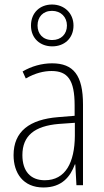

<svg xmlns="http://www.w3.org/2000/svg" viewBox="-20 -819 460 849"><path d="M211 -614C265 -614 305 -650 305 -706C305 -761 264 -799 210 -799C157 -799 117 -763 117 -706C117 -649 158 -614 211 -614ZM211 -642C169 -642 146 -670 146 -706C146 -744 170 -771 210 -771C249 -771 276 -744 276 -706C276 -668 250 -642 211 -642ZM210 -539C165 -539 119 -526 80 -503L94 -472C136 -496 174 -505 208 -505C279 -505 310 -466 310 -353V-307L237 -301C111 -291 40 -238 40 -133C40 -54 82 10 172 10C254 10 291 -38 311 -92H313L318 0H347V-357C347 -486 305 -539 210 -539ZM240 -271 311 -276V-218C310 -101 270 -22 178 -22C115 -22 79 -62 79 -133C79 -219 133 -262 240 -271Z"/></svg>

Font: Noto Sans Devanagari UI Condensed ExtraLight
Style: Regular
Weight: 200
Width: 3
Designer: Jelle Bosma - Monotype Design Team
Foundry: Monotype Imaging Inc.
Version: Version 2.004